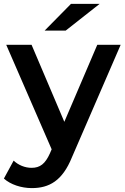

<svg xmlns="http://www.w3.org/2000/svg" viewBox="-37 -764 639 985"><path d="M474 -744H327L192 -607H300ZM462 -534 293 -139 125 -534H-5L228 2L219 23C195 76 169 97 125 97C91 97 57 83 33 60L-17 152C17 183 73 201 126 201C215 201 283 164 332 43L582 -534Z"/></svg>

Font: Montserrat Lite SemiBold
Style: Regular
Weight: 600
Designer: Julieta Ulanovsky
Foundry: Julieta Ulanovsky
Version: Version 7.200;PS 007.200;hotconv 1.0.88;makeotf.lib2.5.64775